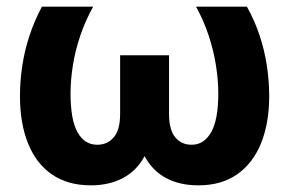

<svg xmlns="http://www.w3.org/2000/svg" viewBox="-20 -545 869 577"><path d="M253 12Q184 12 136.5 -20.5Q89 -53 64.5 -113.5Q40 -174 40 -256Q40 -301 47 -347.5Q54 -394 69 -439Q84 -484 106 -525H260Q237 -484 221.5 -438.5Q206 -393 199 -348.5Q192 -304 192 -264Q192 -185 213 -147.5Q234 -110 272 -110Q303 -110 322 -132.5Q341 -155 341 -203V-379H488V-203Q488 -155 506.5 -132.5Q525 -110 556 -110Q593 -110 614.5 -147.5Q636 -185 636 -264Q636 -304 629 -348.5Q622 -393 607 -438.5Q592 -484 569 -525H722Q745 -484 760 -439Q775 -394 782 -347.5Q789 -301 789 -256Q789 -175 764.5 -114.5Q740 -54 692.5 -21Q645 12 576 12Q520 12 479 -10Q438 -32 415 -75H414Q391 -32 349.5 -10Q308 12 253 12Z"/></svg>

Font: TikTok Sans 24pt
Style: Bold
Weight: 700
Version: Version 4.000